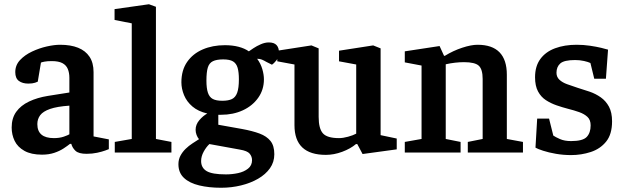

<svg xmlns="http://www.w3.org/2000/svg" viewBox="-20 -719 2944 905"><path d="M178 10Q127 10 95 -8Q63 -26 49 -55Q35 -84 35 -118Q35 -162 56.5 -192Q78 -222 117 -240.5Q156 -259 206 -267L307 -283V-352Q307 -376 299.5 -394Q292 -412 274 -421.5Q256 -431 224 -431Q203 -431 190 -428.5Q177 -426 173 -424L158 -334Q157 -333 145 -329Q133 -325 113 -325Q86 -325 69 -337.5Q52 -350 52 -379Q52 -412 74.5 -436Q97 -460 131 -476Q165 -492 200.5 -500Q236 -508 263 -508Q313 -508 348 -494Q383 -480 402 -451.5Q421 -423 421 -379V-76L493 -62V-16Q491 -15 476 -9.5Q461 -4 438 1Q415 6 388 6Q351 6 336 -8Q321 -22 316 -41H310Q299 -32 280 -19.5Q261 -7 235.5 1.5Q210 10 178 10ZM234 -68Q261 -68 281 -75Q301 -82 307 -86V-221Q249 -217 216 -205.5Q183 -194 169.5 -176Q156 -158 156 -134Q156 -68 234 -68Z M521 0V-50L601 -64V-609L520 -625V-676L682 -699L715 -687V-64L788 -50V0Z M1022 166Q965 166 919 155Q873 144 847 119.5Q821 95 821 55Q821 33 830.5 15Q840 -3 855 -17.5Q870 -32 887 -43Q904 -54 918 -63Q911 -71 906.5 -83Q902 -95 902 -107Q902 -132 919.5 -152.5Q937 -173 957 -184Q914 -194 887 -217Q860 -240 847.5 -270.5Q835 -301 835 -331Q835 -388 862 -427Q889 -466 935.5 -486Q982 -506 1040 -506Q1076 -506 1104.5 -498.5Q1133 -491 1153 -477Q1160 -482 1175 -492Q1190 -502 1209.5 -510.5Q1229 -519 1247 -519Q1272 -519 1283.5 -506.5Q1295 -494 1295 -471Q1295 -449 1282.5 -434Q1270 -419 1262 -414L1236 -427Q1224 -434 1214.5 -438Q1205 -442 1192 -442Q1209 -419 1216.5 -393Q1224 -367 1224 -345Q1224 -296 1197 -258Q1170 -220 1124.5 -199Q1079 -178 1022 -178H1009V-131L1121 -111Q1170 -102 1203.5 -89.5Q1237 -77 1255 -54.5Q1273 -32 1273 8Q1273 45 1252.5 74Q1232 103 1196.5 123.5Q1161 144 1116 155Q1071 166 1022 166ZM1045 103Q1074 103 1102 97Q1130 91 1149 76Q1168 61 1168 36Q1168 19 1157 5.5Q1146 -8 1110 -14L967 -40Q952 -26 940 -4Q928 18 928 40Q928 72 954 87.5Q980 103 1045 103ZM1028 -244Q1056 -244 1073 -252Q1090 -260 1098 -282Q1106 -304 1106 -345Q1106 -379 1100 -399.5Q1094 -420 1078.5 -429.5Q1063 -439 1032 -439Q1001 -439 983.5 -430.5Q966 -422 959.5 -400.5Q953 -379 953 -339Q953 -303 960 -282Q967 -261 983 -252.5Q999 -244 1028 -244Z M1516 11Q1442 11 1405 -24Q1368 -59 1368 -129V-415L1287 -430V-480L1448 -505L1482 -491V-168Q1482 -113 1502 -90.5Q1522 -68 1578 -68Q1597 -68 1620.5 -74.5Q1644 -81 1659 -89V-415L1578 -430V-480L1739 -505L1774 -491V-82L1850 -66V-15L1689 7L1664 -40H1658Q1632 -18 1593 -3.5Q1554 11 1516 11Z M1888 0V-50L1967 -64V-410L1888 -425V-477L2052 -502L2073 -456H2077Q2116 -480 2158.5 -494Q2201 -508 2231 -508Q2300 -508 2334.5 -472.5Q2369 -437 2369 -367V-64L2445 -50V0H2185V-50L2255 -64V-347Q2255 -392 2237 -409Q2219 -426 2167 -426Q2147 -426 2125 -423.5Q2103 -421 2081 -416V-64L2151 -50V0Z M2672 12Q2635 12 2600.5 6Q2566 0 2540 -8.5Q2514 -17 2504 -23L2512 -160H2568L2588 -80Q2598 -73 2619.5 -63.5Q2641 -54 2672 -54Q2727 -54 2745.5 -73.5Q2764 -93 2764 -128Q2764 -154 2749 -168Q2734 -182 2710 -190.5Q2686 -199 2658 -206Q2631 -213 2603.5 -222.5Q2576 -232 2553 -247Q2530 -262 2516 -288Q2502 -314 2502 -355Q2502 -407 2527 -441Q2552 -475 2596.5 -491.5Q2641 -508 2698 -508Q2730 -508 2760.5 -503.5Q2791 -499 2814 -493.5Q2837 -488 2846 -485L2836 -348H2781L2763 -422Q2753 -427 2733 -431.5Q2713 -436 2691 -436Q2639 -436 2621 -420Q2603 -404 2603 -376Q2603 -356 2617 -343Q2631 -330 2653.5 -322Q2676 -314 2703 -305Q2730 -297 2759 -287Q2788 -277 2812 -260Q2836 -243 2850.5 -216Q2865 -189 2865 -147Q2865 -86 2837 -51.5Q2809 -17 2764.5 -2.5Q2720 12 2672 12Z"/></svg>

Font: Faustina Light SemiBold
Style: Regular
Weight: 600
Version: Version 1.200